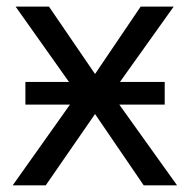

<svg xmlns="http://www.w3.org/2000/svg" viewBox="-20 -556 569 576"><path d="M56.2 -310.1H187L26.9 -536.1H127L265.1 -334L401.9 -536.1H501L339.8 -310.1H474.1V-242.2H337.9L511.2 0H411.1L265.1 -213.9L117.2 0H18.1L189.9 -242.2H56.2Z"/></svg>

Font: Noto Sans Southeast Asian
Style: Regular
Weight: 400
Designer: Monotype Design Team
Foundry: Monotype Imaging Inc.
Version: Version 1.06 uh; ttfautohint (v1.4.1)